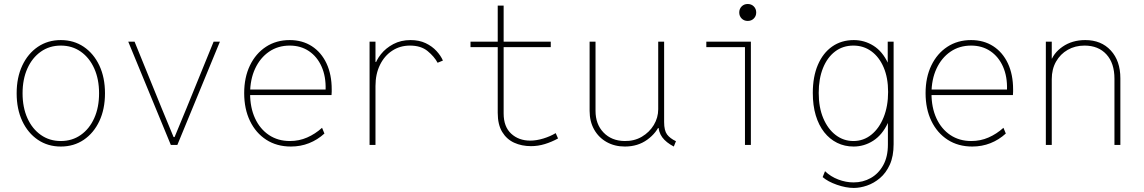

<svg xmlns="http://www.w3.org/2000/svg" viewBox="-20 -718 5665 951"><path d="M281.2 7.8Q216.8 7.8 167.5 -25.6Q118.2 -59.1 90.3 -118.4Q62.5 -177.7 62.5 -255.9Q62.5 -334 90.3 -393.3Q118.2 -452.6 167.5 -486.1Q216.8 -519.5 281.2 -519.5Q345.7 -519.5 395 -486.1Q444.3 -452.6 472.2 -393.3Q500 -334 500 -255.9Q500 -177.7 472.2 -118.4Q444.3 -59.1 395 -25.6Q345.7 7.8 281.2 7.8ZM281.2 -19.5Q337.4 -19.5 380.1 -49.6Q422.9 -79.6 446.8 -132.8Q470.7 -186 470.7 -255.9Q470.7 -325.7 446.8 -378.9Q422.9 -432.1 380.1 -462.2Q337.4 -492.2 281.2 -492.2Q225.1 -492.2 182.4 -462.2Q139.6 -432.1 115.7 -378.9Q91.8 -325.7 91.8 -255.9Q91.8 -186 115.7 -132.8Q139.6 -79.6 182.4 -49.6Q225.1 -19.5 281.2 -19.5Z M826.2 0 615.2 -511.7H646.5L781.2 -180.7L839.8 -39.1H844.7L903.3 -180.7L1038.1 -511.7H1069.3L858.4 0Z M1420.9 7.8Q1351.1 7.8 1299.1 -25.6Q1247.1 -59.1 1218.3 -118.7Q1189.5 -178.2 1189.5 -256.8Q1189.5 -334.5 1218 -393.8Q1246.6 -453.1 1297.4 -486.3Q1348.1 -519.5 1415 -519.5Q1477.5 -519.5 1524.4 -489.3Q1571.3 -459 1597.2 -404.1Q1623 -349.1 1623 -275.4Q1623 -273.4 1623 -263.7Q1623 -253.9 1622.1 -247.1H1212.9V-274.4H1592.8Q1594.7 -338.9 1573 -387.9Q1551.3 -437 1510.5 -464.6Q1469.7 -492.2 1415 -492.2Q1356.9 -492.2 1312.7 -461.9Q1268.6 -431.6 1243.7 -378.2Q1218.8 -324.7 1218.8 -254.9Q1218.8 -185.1 1243.2 -132.1Q1267.6 -79.1 1312 -49.3Q1356.4 -19.5 1416 -19.5Q1461.4 -19.5 1501.2 -36.9Q1541 -54.2 1575.2 -85L1586.9 -56.6Q1552.7 -25.4 1510.7 -8.8Q1468.8 7.8 1420.9 7.8Z M1810.5 0V-511.7H1839.8V-411.1H1857.4L1835 -388.7Q1842.8 -419.4 1866.9 -449.7Q1891.1 -480 1928.5 -499.8Q1965.8 -519.5 2013.7 -519.5Q2056.2 -519.5 2088.4 -504.2Q2120.6 -488.8 2142.1 -465.3Q2163.6 -441.9 2173.8 -418L2147.5 -407.2Q2130.9 -438 2097.9 -465.1Q2064.9 -492.2 2010.7 -492.2Q1961.4 -492.2 1922.9 -467Q1884.3 -441.9 1862.1 -396.7Q1839.8 -351.6 1839.8 -292V0Z M2610.4 5.9Q2564 5.9 2526.6 -11.2Q2489.3 -28.3 2467.3 -64.7Q2445.3 -101.1 2445.3 -159.2V-690.4H2474.6V-156.2Q2474.6 -90.3 2512 -55.9Q2549.3 -21.5 2606.4 -21.5Q2637.2 -21.5 2671.4 -32Q2705.6 -42.5 2732.4 -58.6L2744.1 -32.2Q2711.9 -14.6 2678.5 -4.4Q2645 5.9 2610.4 5.9ZM2310.5 -484.4V-511.7H2708V-484.4Z M3075.2 7.8Q3024.4 7.8 2984.9 -14.4Q2945.3 -36.6 2922.9 -76.4Q2900.4 -116.2 2900.4 -168.9V-511.7H2929.7V-168.9Q2929.7 -103 2969.2 -61.8Q3008.8 -20.5 3073.2 -19.5Q3121.6 -18.6 3159.2 -40.8Q3196.8 -63 3218.5 -99.1Q3240.2 -135.3 3240.2 -176.8V-511.7H3269.5V-113.3Q3269.5 -71.8 3283.9 -52.2Q3298.3 -32.7 3328.1 -18.6L3317.4 7.8Q3279.3 -12.2 3260.3 -37.8Q3241.2 -63.5 3240.2 -103.5L3254.9 -84H3230.5L3251 -108.4Q3232.9 -60.1 3186 -26.1Q3139.2 7.8 3075.2 7.8Z M3669.9 0V-511.7H3699.2V0ZM3478.5 -484.4V-511.7H3699.2V-484.4ZM3683.6 -614.3Q3665.5 -614.3 3653.6 -626.2Q3641.6 -638.2 3641.6 -656.2Q3641.6 -674.3 3653.6 -686.3Q3665.5 -698.2 3683.6 -698.2Q3701.7 -698.2 3713.6 -686.3Q3725.6 -674.3 3725.6 -656.2Q3725.6 -638.2 3713.6 -626.2Q3701.7 -614.3 3683.6 -614.3Z M4209 212.9Q4170.4 212.9 4125.5 197.3Q4080.6 181.6 4054.7 159.2L4066.4 129.9Q4094.2 156.7 4132.1 171.1Q4169.9 185.5 4208 185.5Q4254.4 185.5 4293 163.8Q4331.5 142.1 4354.7 100.3Q4377.9 58.6 4377.9 -2V-109.4H4373L4378.9 -137.7V-377L4373 -407.2H4377V-511.7H4406.2V-3.9Q4406.2 55.7 4387.5 97.2Q4368.7 138.7 4338.6 164.1Q4308.6 189.5 4274.4 201.2Q4240.2 212.9 4209 212.9ZM4208 7.8Q4163.6 7.8 4126.5 -10.5Q4089.4 -28.8 4062.3 -63.2Q4035.2 -97.7 4020.5 -146.7Q4005.9 -195.8 4005.9 -257.8Q4005.9 -337.9 4031 -396.7Q4056.2 -455.6 4101.8 -487.5Q4147.5 -519.5 4209 -519.5Q4261.7 -519.5 4306.4 -491.5Q4351.1 -463.4 4378.2 -405.5Q4405.3 -347.7 4405.3 -257.8Q4405.3 -167.5 4377.7 -108.6Q4350.1 -49.8 4305.2 -21Q4260.3 7.8 4208 7.8ZM4207 -19.5Q4257.3 -19.5 4296.1 -51Q4335 -82.5 4356.9 -137.5Q4378.9 -192.4 4378.9 -262.7Q4378.9 -332.5 4356.9 -384Q4335 -435.5 4296.1 -463.9Q4257.3 -492.2 4207 -492.2Q4154.8 -492.2 4116.2 -462.9Q4077.6 -433.6 4056.4 -380.9Q4035.2 -328.1 4035.2 -257.8Q4035.2 -185.5 4057.9 -132.1Q4080.6 -78.6 4119.4 -49.1Q4158.2 -19.5 4207 -19.5Z M4795.9 7.8Q4726.1 7.8 4674.1 -25.6Q4622.1 -59.1 4593.3 -118.7Q4564.5 -178.2 4564.5 -256.8Q4564.5 -334.5 4593 -393.8Q4621.6 -453.1 4672.4 -486.3Q4723.1 -519.5 4790 -519.5Q4852.5 -519.5 4899.4 -489.3Q4946.3 -459 4972.2 -404.1Q4998 -349.1 4998 -275.4Q4998 -273.4 4998 -263.7Q4998 -253.9 4997.1 -247.1H4587.9V-274.4H4967.8Q4969.7 -338.9 4948 -387.9Q4926.3 -437 4885.5 -464.6Q4844.7 -492.2 4790 -492.2Q4731.9 -492.2 4687.7 -461.9Q4643.6 -431.6 4618.7 -378.2Q4593.8 -324.7 4593.8 -254.9Q4593.8 -185.1 4618.2 -132.1Q4642.6 -79.1 4687 -49.3Q4731.4 -19.5 4791 -19.5Q4836.4 -19.5 4876.2 -36.9Q4916 -54.2 4950.2 -85L4961.9 -56.6Q4927.7 -25.4 4885.7 -8.8Q4843.8 7.8 4795.9 7.8Z M5160.2 0V-511.7H5189.5V-427.7H5204.1L5182.6 -406.2Q5195.8 -454.1 5243.2 -486.8Q5290.5 -519.5 5355.5 -519.5Q5434.6 -519.5 5481.9 -468Q5529.3 -416.5 5529.3 -330.1V0H5500V-328.1Q5500 -405.3 5460.2 -448.7Q5420.4 -492.2 5351.6 -492.2Q5305.2 -492.2 5268.6 -471.2Q5231.9 -450.2 5210.7 -412.8Q5189.5 -375.5 5189.5 -326.2V0Z"/></svg>

Font: Reddit Mono ExtraLight
Style: Regular
Weight: 250
Monospace: yes
Designer: Stephen Hutchings
Foundry: Reddit
Version: Version 1.014